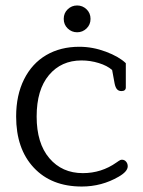

<svg xmlns="http://www.w3.org/2000/svg" viewBox="-20 -670 524 702"><path d="M213 -601Q213 -622 227.5 -636Q242 -650 262 -650Q282 -650 296.5 -636Q311 -622 311 -601Q311 -580 296.5 -566Q282 -552 262 -552Q242 -552 227.5 -566Q213 -580 213 -601ZM39 -244Q39 -322 68 -380Q97 -438 149 -468.5Q201 -499 270 -499Q319 -499 367 -481Q415 -463 440 -439V-350Q440 -344 436 -340.5Q432 -337 424 -337Q414 -337 408 -343.5Q402 -350 399 -365L390 -414Q372 -430 341 -439.5Q310 -449 278 -449Q204 -449 159 -395.5Q114 -342 114 -244Q114 -146 160.5 -91.5Q207 -37 283 -37Q351 -37 406 -76Q408 -77 414 -81.5Q420 -86 426 -86Q435 -86 441 -79Q447 -72 447 -62Q447 -43 414 -24Q352 12 279 12Q168 12 103.5 -57Q39 -126 39 -244Z"/></svg>

Font: Maitree
Style: Regular
Weight: 400
Designer: CadsonDemak Team
Foundry: CadsonDemak
Version: Version 1.001